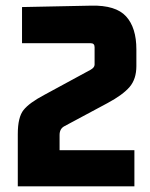

<svg xmlns="http://www.w3.org/2000/svg" viewBox="-20 -660 531 680"><path d="M43 -185Q43 -245 63.5 -270.5Q84 -296 137 -324L301 -413Q315 -421 315 -431V-493Q315 -507 301 -507H58V-635L303 -640Q390 -642 426.5 -602Q463 -562 463 -485V-426Q463 -380 439 -352Q415 -324 361 -295L208 -213Q191 -204 191 -182V-128H456V0H43Z"/></svg>

Font: Gemunu Libre ExtraBold
Style: Regular
Weight: 800
Designer: Puspanada Ekanayake, Sola Matas, Pathum Egodawatta, Kosala Senevirathne
Foundry: mooniak
Version: Version 1.100